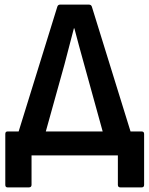

<svg xmlns="http://www.w3.org/2000/svg" viewBox="-20 -675 649 834"><path d="M13 139Q3 139 3 128V-93Q3 -104 13 -104H61L229 -646Q232 -655 241 -655H366Q376 -655 379 -646L547 -104H595Q606 -104 606 -93V128Q606 139 595 139H503Q492 139 492 128V0H117V128Q117 139 105 139ZM260 -395 179 -104H426L345 -397Q334 -436 323.5 -475Q313 -514 303 -552H301Q291 -513 280.5 -473.5Q270 -434 260 -395Z"/></svg>

Font: Sofia Sans Semi Condensed
Style: Bold
Weight: 700
Designer: Botio Nikoltchev, Ani Petrova
Foundry: lettersoup
Version: Version 4.100; ttfautohint (v1.8.4.7-5d5b)